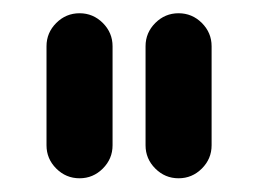

<svg xmlns="http://www.w3.org/2000/svg" viewBox="-20 -752 382 284"><path d="M97.7 -488.3Q77.6 -488.3 63.2 -502.7Q48.8 -517.1 48.8 -537.1V-683.6Q48.8 -703.6 63.2 -718Q77.6 -732.4 97.7 -732.4Q117.7 -732.4 132.1 -718Q146.5 -703.6 146.5 -683.6V-537.1Q146.5 -517.1 132.1 -502.7Q117.7 -488.3 97.7 -488.3ZM244.1 -488.3Q224.1 -488.3 209.7 -502.7Q195.3 -517.1 195.3 -537.1V-683.6Q195.3 -703.6 209.7 -718Q224.1 -732.4 244.1 -732.4Q264.2 -732.4 278.6 -718Q293 -703.6 293 -683.6V-537.1Q293 -517.1 278.6 -502.7Q264.2 -488.3 244.1 -488.3Z"/></svg>

Font: Audex
Style: Regular
Weight: 400
Designer: GGBotNet
Foundry: GGBotNet
Version: 1.00